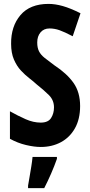

<svg xmlns="http://www.w3.org/2000/svg" viewBox="-20 -744 463 985"><path d="M391 -200Q391 -133 364.5 -86Q338 -39 292.5 -14.5Q247 10 189 10Q156 10 113.5 0Q71 -10 31 -32V-173Q72 -150 111.5 -132.5Q151 -115 189 -115Q227 -115 242 -138.5Q257 -162 257 -193Q257 -230 231 -256Q205 -282 167 -312Q152 -326 130.5 -342.5Q109 -359 87.5 -382Q66 -405 51.5 -438.5Q37 -472 37 -519Q36 -609 85 -666.5Q134 -724 229 -724Q263 -724 302 -713Q341 -702 393 -676L353 -558Q311 -580 285.5 -589Q260 -598 234 -598Q205 -598 188 -578Q171 -558 171 -526Q171 -499 180 -481Q189 -463 209 -447Q229 -431 259 -409Q323 -367 357 -319Q391 -271 391 -200ZM272 71Q259 108 242 147Q225 186 207 221H124V208Q127 191 131.5 164.5Q136 138 140.5 110.5Q145 83 147 61H272Z"/></svg>

Font: Noto Sans Gujarati UI ExtraCondensed
Style: Bold
Weight: 700
Width: 2
Designer: Jelle Bosma - Monotype Design Team, Universal Thirst
Foundry: Monotype Imaging Inc.
Version: Version 2.106; ttfautohint (v1.8.4.7-5d5b)